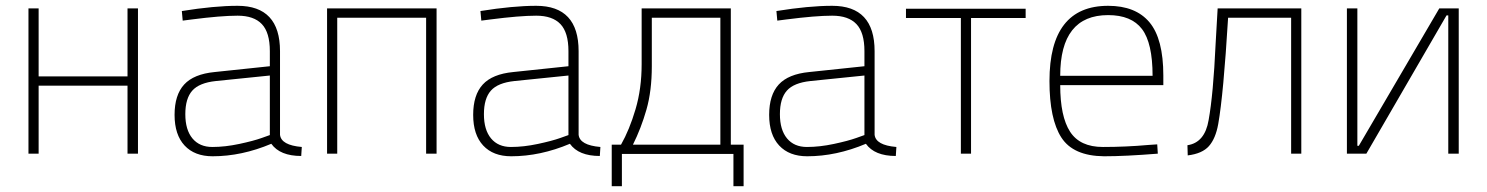

<svg xmlns="http://www.w3.org/2000/svg" viewBox="-20 -529 5120 661"><path d="M78 -500H113V-266H419V-500H455V0H419V-234H113V0H78Z M944 -353V-65Q948 -29 1019 -23L1017 8Q944 8 914 -34Q812 9 712 9Q650 9 615.5 -28Q581 -65 581 -133.5Q581 -202 614 -238Q647 -274 719 -281L909 -301V-353Q909 -417 881.5 -446Q854 -475 798 -475Q741 -475 640 -462L609 -458L606 -491Q718 -509 798 -509Q944 -509 944 -353ZM723 -250Q666 -244 642 -217Q618 -190 618 -136Q618 -82 642.5 -52.5Q667 -23 711 -23Q755 -23 804 -33.5Q853 -44 881 -54L909 -64V-269Z M1106 -500H1483V0H1447V-468H1141V0H1106Z M1972 -353V-65Q1976 -29 2047 -23L2045 8Q1972 8 1942 -34Q1840 9 1740 9Q1678 9 1643.5 -28Q1609 -65 1609 -133.5Q1609 -202 1642 -238Q1675 -274 1747 -281L1937 -301V-353Q1937 -417 1909.5 -446Q1882 -475 1826 -475Q1769 -475 1668 -462L1637 -458L1634 -491Q1746 -509 1826 -509Q1972 -509 1972 -353ZM1751 -250Q1694 -244 1670 -217Q1646 -190 1646 -136Q1646 -82 1670.5 -52.5Q1695 -23 1739 -23Q1783 -23 1832 -33.5Q1881 -44 1909 -54L1937 -64V-269Z M2118 -31Q2147 -82 2168 -153Q2189 -224 2189 -308V-500H2496V-31H2540V112H2505V1H2121V112H2086V-31ZM2224 -301Q2224 -216 2205.5 -151.5Q2187 -87 2159 -31H2460V-468H2224Z M2991 -353V-65Q2995 -29 3066 -23L3064 8Q2991 8 2961 -34Q2859 9 2759 9Q2697 9 2662.5 -28Q2628 -65 2628 -133.5Q2628 -202 2661 -238Q2694 -274 2766 -281L2956 -301V-353Q2956 -417 2928.5 -446Q2901 -475 2845 -475Q2788 -475 2687 -462L2656 -458L2653 -491Q2765 -509 2845 -509Q2991 -509 2991 -353ZM2770 -250Q2713 -244 2689 -217Q2665 -190 2665 -136Q2665 -82 2689.5 -52.5Q2714 -23 2758 -23Q2802 -23 2851 -33.5Q2900 -44 2928 -54L2956 -64V-269Z M3099 -499H3511V-467H3323V0H3288V-467H3099Z M3934 -30 3964 -32 3966 0Q3854 9 3781 9Q3675 8 3634 -55.5Q3593 -119 3593 -250Q3593 -509 3795 -509Q3890 -509 3937.5 -452Q3985 -395 3985 -269V-236H3630Q3630 -128 3664 -75.5Q3698 -23 3777 -23Q3856 -23 3934 -30ZM3630 -268H3948Q3948 -381 3911.5 -429Q3875 -477 3795 -477Q3630 -477 3630 -268Z M4425 0V-468H4208Q4192 -203 4174 -102Q4165 -52 4142 -26Q4119 0 4069 6L4068 -29Q4128 -38 4141 -116Q4157 -204 4165 -378L4172 -500H4460V0Z M4966 0V-476H4960L4684 0H4617V-500H4653V-27H4658L4935 -500H5002V0Z"/></svg>

Font: Titillium Web[RUS by Daymarius]
Style: Regular
Weight: 200
Designer: Cyrillization by Daymarius
Foundry: Cyrillization by Daymarius
Version: Version 1.002 September 11, 2018